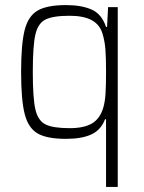

<svg xmlns="http://www.w3.org/2000/svg" viewBox="-20 -538 567 755"><path d="M397 -69H393Q377 -27 339.5 -9.5Q302 8 239 8Q164 8 127.5 -13.5Q91 -35 77 -90Q63 -145 63 -255Q63 -365 77 -420Q91 -475 128 -496.5Q165 -518 240 -518Q300 -518 340 -500.5Q380 -483 397 -432H401L405 -510H443V197H397ZM386 -114Q393 -138 395 -170Q397 -202 397 -255Q397 -312 394.5 -344Q392 -376 383 -406Q372 -442 340 -459Q308 -476 254 -476Q188 -476 158.5 -461Q129 -446 119 -401.5Q109 -357 109 -255Q109 -153 119 -108.5Q129 -64 158.5 -49Q188 -34 254 -34Q310 -34 341.5 -52.5Q373 -71 386 -114Z"/></svg>

Font: Saira Semi Condensed ExtraLight
Style: Regular
Weight: 200
Width: 4
Designer: Hector Gatti with collaboration of the Omnibus-Type team
Foundry: Omnibus-Type
Version: Version 1.001; ttfautohint (v1.8)